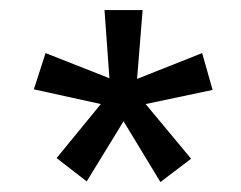

<svg xmlns="http://www.w3.org/2000/svg" viewBox="-20 -724 484 386"><path d="M266.7 -703.7 255.6 -565.4 386.4 -617.3 407.4 -543.2 272.8 -514.8 364.2 -404.9 302.5 -358 228.4 -480.2 154.3 -359.3 93.8 -406.2 182.7 -514.8 48.1 -544.4 71.6 -617.3 200 -566.7 190.1 -703.7Z"/></svg>

Font: Slabo 27px
Style: Regular
Weight: 400
Version: Version 1.02 Build 003a